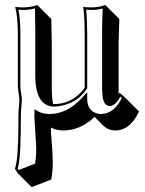

<svg xmlns="http://www.w3.org/2000/svg" viewBox="-20 -459 584 773"><path d="M193.8 -40Q196.8 -40 198.2 -40Q263.2 -40 309.1 -90.8Q315.9 -98.6 320.8 -106V-321.8Q320.8 -398.9 314.9 -431.2Q327.6 -429.2 350.1 -429.2Q379.4 -429.7 403.8 -439L460.4 -382.3Q460.4 -381.3 457.5 -286.6V-78.6Q459.5 -83.5 460.9 -85.9L482.9 -66.9L539.6 -10.3Q504.9 65.9 443.4 66.4Q415.5 65.4 397.5 48.3L360.8 11.7Q303.7 65.9 235.4 66.4Q206.1 65.9 185.5 54.7L185.1 56.2Q184.6 60.1 184.6 61.5Q184.6 68.8 187 97.2Q192.4 159.7 192.4 192.4Q192.4 231.9 186.5 263.7L107.4 294.4L50.8 237.8L40 220.2Q53.7 184.6 54.2 40Q54.2 25.4 54.2 6.8Q54.2 -7.3 56.2 -30.3Q58.1 -49.8 58.1 -59.1Q58.1 -64 55.7 -78.6Q52.2 -101.6 51.8 -111.8V-321.8Q51.3 -395.5 41 -431.2Q53.7 -429.2 76.2 -429.2Q105.5 -429.7 129.9 -439L186.5 -382.3Q186.5 -381.3 188.5 -286.6V-97.7Q189 -62.5 193.8 -40ZM391.1 -342.8Q391.1 -369.1 393.6 -424.8Q371.1 -418.9 350.1 -418.9Q338.4 -418.9 326.7 -419.9Q330.6 -386.7 331.1 -321.8V-103L329.1 -100.6Q295.4 -49.8 233.9 -34.7Q215.3 -30.3 198.2 -29.8Q122.6 -31.2 122.1 -153.8V-342.8Q122.1 -368.7 120.6 -425.3Q98.6 -418.9 76.2 -418.9Q65.4 -418.9 54.2 -419.9Q62 -383.3 62 -321.8V-111.8Q62 -102.5 65.4 -82.5Q67.9 -65.4 67.9 -59.1Q67.9 -48.3 65.9 -28.3Q64 -5.9 64 6.8Q64 170.9 53.7 210Q52.2 214.8 51.3 218.8L55.2 225.6L121.1 199.7Q126 169.9 126 136.2Q126 127 118.7 17.6Q118.2 9.3 118.2 4.9Q118.2 0.5 119.1 -2.9L118.7 -19.5L133.8 -10.7Q152.3 -0.5 179.2 0Q248 0 305.7 -60.5Q310.1 -64.9 313.5 -68.8L331.1 -87.9V-62Q331.1 -12.2 372.1 -2Q379.9 0 387.2 0Q439.5 -1.5 470.7 -64.5L464.4 -69.8Q444.3 -32.7 421.9 -32.2Q395 -32.2 392.1 -81.1Q391.1 -95.7 391.1 -130.9Z"/></svg>

Font: Linux Biolinum Shadow O
Style: Bold
Weight: 700
Designer: Philipp H. Poll
Foundry: Philipp H. Poll
Version: Version 0.9.2